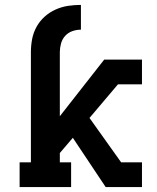

<svg xmlns="http://www.w3.org/2000/svg" viewBox="-20 -763 640 783"><path d="M411 0 277 -201 224 -139V-101H270V0H60V-101H106V-551Q106 -577 111 -603.5Q116 -630 129 -653.5Q142 -677 162 -695Q182 -713 206.5 -724Q231 -735 257 -739Q283 -743 310 -743V-642Q292 -642 275 -636Q258 -630 246 -617Q234 -604 229 -586Q224 -568 224 -551V-289L405 -520H559V-419H461L345 -282L474 -101H559V0Z"/></svg>

Font: Iosevka HT Extended
Style: Bold
Weight: 700
Width: 7
Monospace: yes
Designer: Belleve Invis
Foundry: Belleve Invis
Version: Version 32.3.0; ttfautohint (v1.8.4)